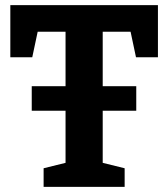

<svg xmlns="http://www.w3.org/2000/svg" viewBox="-20 -724 652 744"><path d="M149 0V-72L234 -93V-295H103V-390H234V-601H126L105 -502H20V-704H592V-502H507L486 -601H378V-390H508V-295H378V-93L463 -72V0Z"/></svg>

Font: Bitter
Style: Bold
Weight: 700
Designer: Sol Matas, and Bitter project Authors
Foundry: Sol Matas
Version: Version 2.001